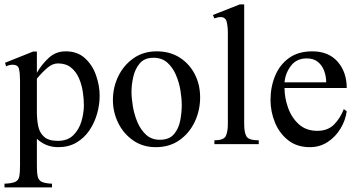

<svg xmlns="http://www.w3.org/2000/svg" viewBox="-25 -647 1603 862"><path d="M422.4 -217.3Q422.4 -176.3 410.6 -135.5Q398.9 -94.7 375.7 -60.8Q352.5 -26.9 317.6 -6.6Q282.7 13.7 236.3 13.7Q180.7 13.7 140.6 -23.9V99.6Q140.6 129.4 144.5 146Q148.4 162.6 162.8 169.4Q177.2 176.3 208.5 177.7V194.3H-4.9V177.7Q28.3 176.3 43 169.7Q57.6 163.1 61.3 146.2Q64.9 129.4 64.9 97.2V-285.2Q64.9 -318.4 60.3 -337.4Q55.7 -356.4 32.2 -356.4Q16.6 -356.4 2.4 -349.1L-2.4 -365.2L123.5 -415.5H140.6V-320.3Q161.1 -356.4 193.1 -386.5Q225.1 -416.5 270 -416.5Q322.8 -416.5 356.4 -385.7Q390.1 -355 406.2 -308.8Q422.4 -262.7 422.4 -217.3ZM351.6 -175.3Q351.6 -203.1 346.7 -235.4Q341.8 -267.6 329.1 -296.6Q316.4 -325.7 293.5 -344Q270.5 -362.3 234.9 -362.3Q210.9 -362.3 187.5 -342.3Q164.1 -322.3 140.6 -293.9V-143.1Q140.6 -109.4 146.7 -80.1Q152.8 -50.8 173.1 -32.7Q193.4 -14.6 234.9 -14.6Q278.3 -14.6 304 -39.8Q329.6 -64.9 340.6 -102.1Q351.6 -139.2 351.6 -175.3Z M873.5 -210Q873.5 -151.4 849.4 -100.3Q825.2 -49.3 780.8 -17.8Q736.3 13.7 674.3 13.7Q616.2 13.7 572.8 -16.6Q529.3 -46.9 505.6 -95.2Q481.9 -143.6 481.9 -198.2Q481.9 -254.9 506.1 -304.7Q530.3 -354.5 574.5 -385.5Q618.7 -416.5 678.7 -416.5Q737.8 -416.5 781.5 -388.7Q825.2 -360.8 849.4 -314Q873.5 -267.1 873.5 -210ZM791 -175.3Q791 -204.6 785.2 -240.7Q779.3 -276.9 764.9 -310.5Q750.5 -344.2 726.1 -366Q701.7 -387.7 664.1 -387.7Q624 -387.7 602.8 -362.8Q581.5 -337.9 573.5 -302.5Q565.4 -267.1 565.4 -234.9Q565.4 -206.1 571.5 -169.4Q577.6 -132.8 592 -98.6Q606.4 -64.5 630.9 -42Q655.3 -19.5 692.4 -19.5Q734.9 -19.5 756.1 -44.7Q777.3 -69.8 784.2 -106Q791 -142.1 791 -175.3Z M1136.7 0H937.5V-17.1Q979.5 -17.1 988.8 -36.4Q998 -55.7 998 -91.3V-497.6Q998 -526.9 992.9 -548.6Q987.8 -570.3 965.3 -570.3Q958.5 -570.3 951.9 -568.6Q945.3 -566.9 937.5 -564.5L930.7 -579.6L1051.8 -627.4H1071.3V-91.3Q1071.3 -50.8 1082 -33.9Q1092.8 -17.1 1136.7 -17.1Z M1518.6 -157.2 1531.7 -147.5Q1525.9 -106 1503.4 -69.1Q1481 -32.2 1445.8 -9.3Q1410.6 13.7 1366.2 13.7Q1308.1 13.7 1268.8 -17.3Q1229.5 -48.3 1209.5 -96.9Q1189.5 -145.5 1189.5 -198.2Q1189.5 -256.3 1210 -306.2Q1230.5 -356 1272 -386.2Q1313.5 -416.5 1377 -416.5Q1450.2 -416.5 1491 -369.9Q1531.7 -323.2 1531.7 -252H1252.4Q1252.4 -208.5 1268.1 -163.8Q1283.7 -119.1 1316.4 -89.4Q1349.1 -59.6 1399.9 -59.6Q1446.3 -59.6 1474.4 -87.6Q1502.4 -115.7 1518.6 -157.2ZM1252.4 -277.3H1439.5Q1439.5 -304.2 1430.4 -328.9Q1421.4 -353.5 1402.1 -369.1Q1382.8 -384.8 1352.1 -384.8Q1306.6 -384.8 1281.2 -351.6Q1255.9 -318.4 1252.4 -277.3Z"/></svg>

Font: Scheherazade New
Style: Regular
Weight: 400
Designer: SIL International
Foundry: SIL International
Version: Version 4.000